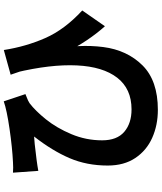

<svg xmlns="http://www.w3.org/2000/svg" viewBox="62 -872 875 1040"><g transform="rotate(-90 500.0 -351.5)"><path d="M963.8 -344 878.4 -221.2Q798.4 -310.2 734.6 -436.2Q670.8 -562.2 615.8 -731.8L749.6 -768.8Q768.2 -649.4 814.3 -544.4Q860.4 -439.4 963.8 -344ZM142.2 -719.2Q220.6 -723 322.5 -737.8Q424.4 -752.6 471.6 -769.2L510.8 -651.8Q505.6 -650 492.6 -644.4Q484.4 -641.4 476.5 -637.7Q468.6 -634 461.6 -629.4Q420.4 -598.2 373.9 -540.4Q327.4 -482.6 293.9 -403.1Q260.4 -323.6 260.4 -236.2Q260.4 -155.8 306.5 -116.4Q352.6 -77 428 -77Q539.2 -77 599.3 -154.3Q659.4 -231.6 666.2 -373.2Q673 -514.8 627.4 -705.8L752.4 -505.6Q782.4 -359.8 765.7 -230.3Q749 -100.8 666.4 -17.6Q583.8 65.6 425.4 65.6Q342.6 65.6 274 35Q205.4 4.4 164.6 -56.6Q123.8 -117.6 123.8 -206Q123.8 -319 163.8 -412.5Q203.8 -506 281 -604.8Q241.8 -602.4 196 -596.2L155.6 -591.4Q120.6 -586.8 95 -582L85.2 -719.2Q112.8 -717.2 142.2 -719.2Z"/></g></svg>

Font: 寒蝉端黑体 Light
Style: Regular
Weight: 300
Designer: ChillDuanSans {Warren2060}; 
Source Han Sans {Ryoko NISHIZUKA 西塚涼子 (kana, bopomofo & ideographs); Paul D. Hunt (Latin, G
Foundry: ChillType&Adobe
Version: Version 1.300;Glyphs 3.3 (3306)